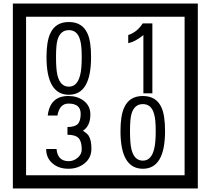

<svg xmlns="http://www.w3.org/2000/svg" viewBox="-20 -980 1195 1090"><path d="M1103 90H53V-960H1103ZM1028 15V-885H128V15ZM497 -656Q497 -442 371 -442Q244 -442 244 -656Q244 -744 265 -789Q294 -855 371 -855Q448 -855 477 -789Q497 -745 497 -656ZM444 -656Q444 -723 435 -752Q420 -809 371 -809Q322 -809 306 -752Q298 -723 298 -656Q298 -587 306 -553Q322 -488 371 -488Q419 -488 435 -554Q444 -587 444 -656ZM845 -450H794V-781Q748 -743 708 -735V-781Q759 -798 790 -847H845ZM499 -136Q499 -84 460.5 -53Q422 -22 369 -22Q314 -22 280 -51Q242 -82 242 -134H301Q307 -65 370 -65Q398 -65 421 -84.5Q444 -104 444 -132Q444 -177 426 -196Q408 -215 363 -215V-259Q405 -259 421.5 -276Q438 -293 438 -334Q438 -392 369 -392Q318 -392 306 -324H251Q264 -435 368 -435Q419 -435 454 -409Q493 -380 493 -330Q493 -265 451 -238Q475 -222 483 -210Q499 -185 499 -136ZM917 -236Q917 -22 791 -22Q664 -22 664 -236Q664 -324 685 -369Q714 -435 791 -435Q868 -435 897 -369Q917 -325 917 -236ZM864 -236Q864 -303 855 -332Q840 -389 791 -389Q742 -389 726 -332Q718 -303 718 -236Q718 -167 726 -133Q742 -68 791 -68Q839 -68 855 -134Q864 -167 864 -236Z"/></svg>

Font: Unicode BMP Fallback SIL
Style: Regular
Weight: 400
Foundry: NRSI, SIL International
Version: Version 5.1 Based on Unicode 5.1